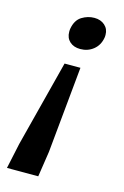

<svg xmlns="http://www.w3.org/2000/svg" viewBox="-112 -587 530 818"><g transform="rotate(15 153.5 -178.0)"><path d="M143 179 160 67 197 -314H127L29 67L5 179ZM263 -464Q264 -468 264 -477Q264 -503 246 -519Q228 -535 200 -535Q171 -535 145 -519Q119 -503 112 -464Q111 -459 111 -450Q111 -423 128.5 -407Q146 -391 175 -391Q208 -391 232.5 -410.5Q257 -430 263 -464Z"/></g></svg>

Font: Geom Medium
Style: Italic
Weight: 500
Italic angle: -10°
Version: Version 1.102